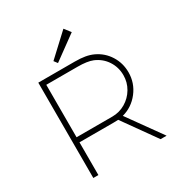

<svg xmlns="http://www.w3.org/2000/svg" viewBox="-206 -1063 1151 1214"><g transform="rotate(-30 370.0 -456.0)"><path d="M431 -912 466 -867 293 -741 274 -766ZM658 0H614L443 -240L411 -239H160V0H123V-696H388Q432 -696 463.5 -690.5Q495 -685 521 -673Q581 -645 615.5 -590Q650 -535 650 -468Q650 -390 602.5 -328.5Q555 -267 481 -247ZM613 -468Q613 -526 582.5 -573Q552 -620 498 -643Q459 -659 388 -659H160V-276H421Q473 -276 517 -302Q561 -328 587 -372Q613 -416 613 -468Z"/></g></svg>

Font: Major Mono Display
Style: Regular
Weight: 400
Designer: Emre Parlak
Foundry: Emre Parlak
Version: Version 2.000; ttfautohint (v1.8) -l 8 -r 50 -G 200 -x 14 -D